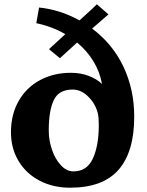

<svg xmlns="http://www.w3.org/2000/svg" viewBox="-20 -861 686 894"><path d="M485 -794 409 -728Q505 -656 555 -550Q605 -444 605 -318Q605 -154 532 -70.5Q459 13 306 13Q227 13 164 -20Q101 -53 66 -112Q31 -171 31 -245Q31 -328 67 -391Q103 -454 166.5 -488Q230 -522 310 -522Q356 -522 393.5 -507.5Q431 -493 455 -470Q445 -526 415 -575.5Q385 -625 339 -663L259 -590L208 -632L284 -702Q222 -738 149 -753L162 -826Q260 -816 350 -766L404 -815L431 -841ZM207 -253Q207 -208 222 -164Q237 -120 263.5 -91.5Q290 -63 322 -63Q385 -63 412.5 -123Q440 -183 440 -279Q440 -313 436 -331Q426 -375 392.5 -409.5Q359 -444 318 -444Q254 -444 230.5 -395Q207 -346 207 -253Z"/></svg>

Font: Martel Heavy
Style: Regular
Weight: 900
Designer: Dan Reynolds
Foundry: Dan Reynolds
Version: Version 1.001; ttfautohint (v1.1) -l 5 -r 5 -G 72 -x 0 -D la